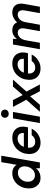

<svg xmlns="http://www.w3.org/2000/svg" viewBox="1382 -2146 776 3579"><g transform="rotate(-90 1769.5 -356.0)"><path d="M243 12Q181 12 136 -18.5Q91 -49 68 -101Q45 -153 48 -218Q50 -282 72.5 -336Q95 -390 133 -430Q171 -470 221.5 -492Q272 -514 330 -514Q391 -514 429.5 -491Q468 -468 487 -432L537 -720H657L531 0H423V-73Q405 -51 379.5 -31.5Q354 -12 320.5 0Q287 12 243 12ZM289 -92Q337 -92 374.5 -117Q412 -142 434.5 -184.5Q457 -227 459 -278Q461 -318 447 -347.5Q433 -377 406 -393.5Q379 -410 340 -410Q294 -410 256.5 -386.5Q219 -363 196 -322.5Q173 -282 172 -230Q170 -190 183.5 -159Q197 -128 224.5 -110Q252 -92 289 -92Z M901 12Q834 12 785 -15.5Q736 -43 711 -93.5Q686 -144 689 -211Q691 -274 714 -329Q737 -384 777.5 -425.5Q818 -467 872.5 -490.5Q927 -514 993 -514Q1061 -514 1108 -487Q1155 -460 1178 -412.5Q1201 -365 1199 -306Q1199 -285 1194.5 -262.5Q1190 -240 1185 -222H775L789 -299H1080Q1084 -337 1072 -363Q1060 -389 1035 -402.5Q1010 -416 977 -416Q940 -416 906 -399Q872 -382 847.5 -349Q823 -316 814 -265L809 -236Q801 -192 811.5 -158.5Q822 -125 849.5 -106Q877 -87 917 -87Q959 -87 989.5 -105Q1020 -123 1039 -153H1161Q1138 -106 1099.5 -68.5Q1061 -31 1010.5 -9.5Q960 12 901 12Z M1265 0 1353 -502H1473L1385 0ZM1440 -581Q1406 -581 1385 -601.5Q1364 -622 1364 -652Q1364 -683 1385 -703.5Q1406 -724 1440 -724Q1473 -724 1494.5 -704Q1516 -684 1516 -652Q1516 -622 1494 -601.5Q1472 -581 1440 -581Z M1476 0 1700 -253 1566 -502H1694L1788 -320L1946 -502H2075L1852 -250L1985 0H1858L1764 -183L1606 0Z M2284 12Q2217 12 2168 -15.5Q2119 -43 2094 -93.5Q2069 -144 2072 -211Q2074 -274 2097 -329Q2120 -384 2160.5 -425.5Q2201 -467 2255.5 -490.5Q2310 -514 2376 -514Q2444 -514 2491 -487Q2538 -460 2561 -412.5Q2584 -365 2582 -306Q2582 -285 2577.5 -262.5Q2573 -240 2568 -222H2158L2172 -299H2463Q2467 -337 2455 -363Q2443 -389 2418 -402.5Q2393 -416 2360 -416Q2323 -416 2289 -399Q2255 -382 2230.5 -349Q2206 -316 2197 -265L2192 -236Q2184 -192 2194.5 -158.5Q2205 -125 2232.5 -106Q2260 -87 2300 -87Q2342 -87 2372.5 -105Q2403 -123 2422 -153H2544Q2521 -106 2482.5 -68.5Q2444 -31 2393.5 -9.5Q2343 12 2284 12Z M2642 0 2730 -502H2836L2833 -430Q2862 -469 2903.5 -491.5Q2945 -514 2996 -514Q3033 -514 3062 -503.5Q3091 -493 3112 -473Q3133 -453 3143 -422Q3177 -465 3225 -489.5Q3273 -514 3325 -514Q3386 -514 3426.5 -488.5Q3467 -463 3483 -413.5Q3499 -364 3486 -291L3434 0H3315L3364 -280Q3376 -344 3354.5 -378.5Q3333 -413 3284 -413Q3254 -413 3226.5 -397.5Q3199 -382 3178.5 -352.5Q3158 -323 3149 -282L3098 0H2979L3028 -280Q3040 -344 3018.5 -378.5Q2997 -413 2948 -413Q2916 -413 2887.5 -395.5Q2859 -378 2838.5 -345.5Q2818 -313 2809 -266L2762 0Z"/></g></svg>

Font: DM Sans 16pt SemiBold
Style: Italic
Weight: 600
Italic angle: -10°
Version: Version 4.004;gftools[0.9.30]